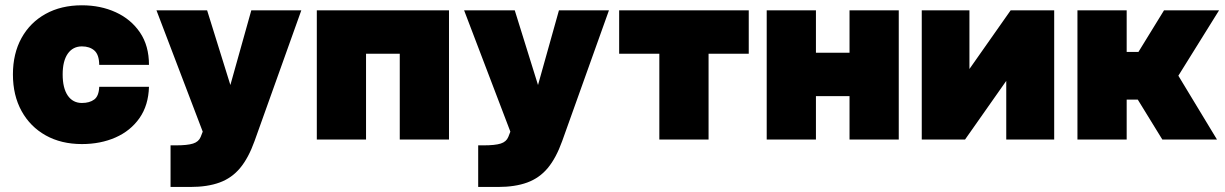

<svg xmlns="http://www.w3.org/2000/svg" viewBox="-20 -540 4741 743"><path d="M30 -252Q30 -332.5 63.2 -392.8Q96.5 -453 156.5 -486.2Q216.5 -519.5 297 -519.5Q369.5 -519.5 428.2 -492.5Q487 -465.5 521.8 -414.2Q556.5 -363 556.5 -289H364Q363.5 -328.5 345.2 -344.5Q327 -360.5 297 -360.5Q262 -360.5 242.2 -332.2Q222.5 -304 222.5 -252Q222.5 -199 242.2 -170.2Q262 -141.5 297 -141.5Q326.5 -141.5 344.5 -154.8Q362.5 -168 364 -204H556.5Q554.5 -132.5 519.8 -83Q485 -33.5 427 -8Q369 17.5 297 17.5Q217 17.5 157 -16Q97 -49.5 63.5 -110.2Q30 -171 30 -252Z M640 22.5H660Q705.5 22.5 727.2 15.5Q749 8.5 756.5 -10L764.5 -30.5L585.5 -500H781.5L871.5 -211L952.5 -500H1146L965 6Q941.5 71.5 909.2 110.2Q877 149 830 166.2Q783 183.5 716.5 183.5H640Z M1206 -500H1717.5V0H1527V-332H1396.5V0H1206Z M1830.5 22.5H1850.5Q1896 22.5 1917.8 15.5Q1939.5 8.5 1947 -10L1955 -30.5L1776 -500H1972L2062 -211L2143 -500H2336.5L2155.5 6Q2132 71.5 2099.8 110.2Q2067.5 149 2020.5 166.2Q1973.5 183.5 1907 183.5H1830.5Z M2877.5 -500V-332H2722V0H2531.5V-332H2376V-500Z M2947 -500H3137.5V-336H3267.5V-500H3458V0H3267.5V-168H3137.5V0H2947Z M3731.5 -500V-273L3891 -500H4059.5V0H3874V-227L3714.5 0H3547V-500Z M4149.5 -500H4340V-339H4385.5L4484.5 -500H4697.5L4540 -247L4689.5 0H4478L4383 -154.5H4340V0H4149.5Z"/></svg>

Font: Overused Grotesk Black
Style: Regular
Weight: 900
Version: Version 0.004